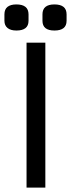

<svg xmlns="http://www.w3.org/2000/svg" viewBox="-45 -848 321 868"><path d="M75 0V-655H160V0ZM84 -754Q84 -710 29 -710Q3 -710 -11 -721.5Q-25 -733 -25 -754V-783Q-25 -806 -11 -817Q3 -828 29 -828Q84 -828 84 -783ZM256 -754Q256 -710 201 -710Q147 -710 147 -754V-783Q147 -828 201 -828Q256 -828 256 -783Z"/></svg>

Font: Ropa Sans
Style: Regular
Weight: 400
Designer: Botio Nikoltchev
Foundry: Botjo Nikoltchev
Version: Version 1.002